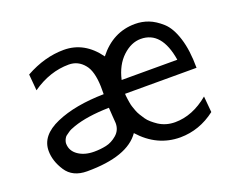

<svg xmlns="http://www.w3.org/2000/svg" viewBox="-85 -596 891 742"><g transform="rotate(-20 361.0 -225.0)"><path d="M45.9 -113.8Q45.9 -176.8 124 -210.9Q202.1 -245.1 320.8 -247.1V-278.8Q318.8 -342.8 295.9 -370.1Q271 -400.9 232.9 -400.9Q154.8 -400.9 82 -350.1L76.2 -417Q155.3 -460.9 233.9 -460.9Q318.8 -460.9 375 -382.8Q436 -460.9 526.9 -460.9Q555.7 -460.9 581.8 -450.9Q607.9 -440.9 634.5 -417Q661.1 -393.1 677 -342.5Q692.9 -292 692.9 -220.2H398.9Q398.9 -219.2 399.4 -211.7Q399.9 -204.1 400.9 -199Q401.9 -193.8 403.3 -183.8Q404.8 -173.8 407.5 -165.5Q410.2 -157.2 414.1 -146.7Q418 -136.2 424.1 -126.2Q430.2 -116.2 437 -106.2Q443.8 -96.2 454.3 -87.2Q464.8 -78.1 477.1 -69.8Q506.8 -50.8 543.9 -50.8Q615.7 -50.8 682.1 -106L688 -40Q622.1 10.7 543 11.2Q447.8 11.2 378.9 -65.9Q325.7 11.2 159.2 11.2Q100.1 11.2 73 -30.3Q45.9 -71.8 45.9 -113.8ZM119.1 -115.2Q120.1 -86.4 146 -68.6Q171.9 -50.8 210.9 -50.8Q236.8 -50.8 260.5 -55.9Q284.2 -61 305.2 -79.1Q326.2 -97.2 326.2 -126Q326.2 -128.9 325.7 -133.5Q325.2 -138.2 324.2 -153.6Q323.2 -168.9 321.8 -190.9Q231 -189 173.8 -168.9Q165 -166 157.5 -162.6Q149.9 -159.2 144.5 -155Q139.2 -150.9 134.5 -147.9Q129.9 -145 127.4 -141.1Q125 -137.2 123.5 -134.5Q122.1 -131.8 121.1 -128.4Q120.1 -125 119.6 -123Q119.1 -121.1 119.1 -118.2ZM404.8 -274.9H633.8Q613.8 -398.9 527.8 -398.9Q488.8 -398.9 453.4 -366Q418 -333 404.8 -274.9Z"/></g></svg>

Font: CMU Sans Serif
Style: Medium
Weight: 500
Version: Version 0.7.0